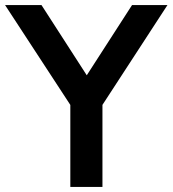

<svg xmlns="http://www.w3.org/2000/svg" viewBox="-38 -739 682 759"><path d="M240 0V-371L265 -286L-18 -719H126L313 -429H297L484 -719H624L342 -286L367 -371V0Z"/></svg>

Font: Nunitoga
Style: Bold
Weight: 700
Designer: Vernon Adams
Foundry: Vernon Adams
Version: Version 1.0